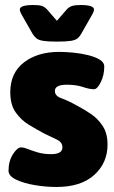

<svg xmlns="http://www.w3.org/2000/svg" viewBox="-20 -738 453 766"><path d="M205 8Q163 8 118.5 0.5Q74 -7 44 -21.5Q14 -36 14 -57Q14 -95 31.5 -122.5Q49 -150 64 -150Q75 -150 91 -143.5Q107 -137 130.5 -130Q154 -123 184 -123Q229 -123 229 -150Q229 -171 206 -181.5Q183 -192 155 -206Q125 -222 94 -241Q63 -260 42 -290.5Q21 -321 21 -370Q21 -447 75.5 -489Q130 -531 216 -531Q242 -531 272.5 -528Q303 -525 331.5 -518Q360 -511 378 -500Q396 -489 396 -473Q396 -438 382 -410Q368 -382 355 -382Q337 -382 310.5 -391Q284 -400 246 -400Q199 -400 199 -375Q199 -355 225 -346Q251 -337 292 -314Q317 -301 344 -282.5Q371 -264 390 -235Q409 -206 409 -161Q409 -88 356 -40Q303 8 205 8ZM301 -718Q355 -718 355 -700Q355 -692 345 -675L304 -603Q298 -592 289.5 -585Q281 -578 262.5 -575Q244 -572 207 -572Q171 -572 152.5 -575Q134 -578 125.5 -585Q117 -592 110 -603L69 -675Q59 -692 59 -700Q59 -718 113 -718Q135 -718 146.5 -714.5Q158 -711 168 -700L207 -655L246 -700Q255 -710 267 -714Q279 -718 301 -718Z"/></svg>

Font: Asap Black
Style: Regular
Weight: 900
Designer: Pablo Cosgaya
Foundry: Omnibus-Type
Version: Version 3.001; ttfautohint (v1.8.4.7-5d5b)